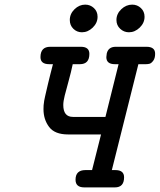

<svg xmlns="http://www.w3.org/2000/svg" viewBox="-20 -814 694 834"><path d="M155.8 -565.9Q155.8 -610.8 198.2 -610.8H331.1Q368.2 -610.8 368.2 -580.1Q368.2 -535.2 327.1 -535.2H295.9Q289.1 -502 278.1 -462.4Q267.1 -422.9 261 -398.4Q254.9 -374 254.9 -357.9Q254.9 -306.2 296.9 -306.2H438L495.1 -535.2H479Q441.9 -535.2 441.9 -565.9Q441.9 -569.8 443.8 -582Q450.7 -610.8 482.9 -610.8H616.2Q654.3 -610.8 653.8 -580.1Q653.8 -561 645.5 -550Q637.2 -539.1 629.6 -537.1Q622.1 -535.2 613.8 -535.2H581.1L465.8 -75.2H481Q519 -75.2 519 -43.9Q519 0 479 0H346.2Q308.1 0 308.1 -33.2Q308.1 -75.2 351.1 -75.2H379.9L418.9 -230H275.9Q217.8 -230 193.4 -262.5Q168.9 -294.9 168.9 -339.8Q168.9 -347.7 169.4 -356.4Q169.9 -365.2 171.9 -376.2Q173.8 -387.2 176 -396Q178.2 -404.8 182.1 -422.4Q186 -439.9 189 -451.9Q191.9 -463.9 198.5 -490.5Q205.1 -517.1 210 -535.2H193.8Q155.8 -535.2 155.8 -565.9ZM283.2 -727.1Q283.2 -753.9 303.7 -773.9Q324.2 -793.9 350.1 -793.9Q372.1 -793.9 387.9 -779.1Q403.8 -764.2 403.8 -741.2Q403.8 -714.4 382.8 -694.1Q361.8 -673.8 335.9 -673.8Q314 -673.8 298.6 -689Q283.2 -704.1 283.2 -727.1ZM485.8 -727.1Q485.8 -753.9 506.8 -773.9Q527.8 -793.9 554.2 -793.9Q576.2 -793.9 592 -779.1Q607.9 -764.2 607.9 -741.2Q607.9 -714.4 586.9 -694.1Q565.9 -673.8 540 -673.8Q518.1 -673.8 502 -689Q485.8 -704.1 485.8 -727.1Z"/></svg>

Font: CMU Typewriter Text
Style: BoldItalic
Weight: 700
Italic angle: -14.04°
Version: Version 0.7.0